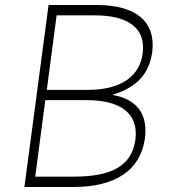

<svg xmlns="http://www.w3.org/2000/svg" viewBox="-20 -743 673 763"><path d="M77 0H273C435 0 538 -64 556 -193C568 -288 526 -349 426 -366C529 -397 573 -454 585 -536C600 -657 520 -723 366 -723H173ZM166 -386 205 -682H357C482 -682 561 -636 547 -531C531 -412 418 -386 332 -386ZM120 -41 160 -345H326C442 -345 533 -304 518 -187C503 -81 419 -41 273 -41Z"/></svg>

Font: United Sans Thin
Style: Italic
Weight: 100
Italic angle: -8°
Designer: Pablo Impallari, Rodrigo Fuenzalida (Modified by Dan O. Williams)
Version: Version 1.000;PS 001.000;hotconv 1.0.88;makeotf.lib2.5.64775